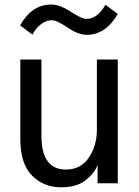

<svg xmlns="http://www.w3.org/2000/svg" viewBox="-20 -797 606 835"><path d="M67.4 -686.5Q118.2 -777.3 203.1 -777.3Q239.3 -777.3 287.6 -746.1Q335.9 -714.8 355.5 -714.8Q404.3 -714.8 438.5 -776.4L492.2 -736.3Q439.5 -645.5 357.4 -645.5Q320.3 -645.5 273.9 -677.2Q227.5 -709 205.1 -709Q179.7 -709 157.2 -690.9Q134.8 -672.9 121.1 -646.5ZM68.4 -191.4V-538.1H160.2V-207Q160.2 -59.6 266.6 -59.6Q331.1 -59.6 366.2 -111.3Q401.4 -163.1 401.4 -233.4V-538.1H492.2V0H404.3V-78.1H403.3Q392.6 -45.9 353.5 -14.2Q314.5 17.6 246.1 17.6Q169.9 17.6 119.1 -33.7Q68.4 -85 68.4 -191.4Z"/></svg>

Font: Gothic A1 Medium
Style: Regular
Weight: 500
Designer: HanYang I&C Co.,Ltd.
Foundry: HanYang I&C Co.,Ltd.
Version: Version 2.50